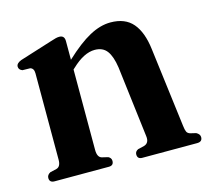

<svg xmlns="http://www.w3.org/2000/svg" viewBox="-74 -534 677 620"><g transform="rotate(-15 265.0 -224.5)"><path d="M189 -428V-365.5Q236 -409.5 272.5 -429.2Q309 -449 343 -449Q392 -449 417.5 -419Q443 -389 450 -331.5L483.5 -65.5Q485 -52 488 -45.5Q491 -39 499.5 -36.5L518.5 -32Q530.5 -25.5 530.5 -15.5Q530.5 0 513 0H329.5Q313.5 0 313.5 -15.5Q313.5 -25.5 324 -30.5L345 -35.5Q363 -41 360 -64L331 -302Q325.5 -339.5 311.8 -358Q298 -376.5 271 -376.5Q235 -376.5 194 -337.5L189 -333V-64Q189 -40 203 -35.5L224 -30.5Q234 -25.5 234 -15.5Q234 0 218 0H36.5Q19.5 0 19.5 -15.5Q19.5 -26 31 -32L52.5 -37Q67 -41 67 -64V-353Q67 -369.5 55 -373L29 -373.5Q17 -378 17 -388.5Q17 -399.5 33.5 -406L141.5 -440Q153.5 -444 159.8 -445.5Q166 -447 171.5 -447Q189 -447 189 -428Z"/></g></svg>

Font: Fraunces 144pt S050 SemiBold
Style: Regular
Weight: 600
Version: Version 1.000; ttfautohint (v1.8.3)